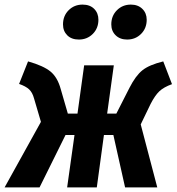

<svg xmlns="http://www.w3.org/2000/svg" viewBox="-39 -815 768 835"><path d="M709 -449Q673 -436 654 -418Q635 -400 616 -363L573 -274L645 0H505L454 -228H413L382 0H253L285 -228H246L133 0H-19L139 -285L109 -387Q102 -413 87.5 -426.5Q73 -440 44 -450L83 -548Q150 -529 180.5 -504Q211 -479 225 -428L256 -321H298L327 -531H456L427 -321H467L524 -433Q551 -486 580.5 -509.5Q610 -533 671 -548ZM235 -709Q235 -746 259.5 -770.5Q284 -795 320 -795Q352 -795 370.5 -776.5Q389 -758 389 -729Q389 -692 364.5 -667.5Q340 -643 304 -643Q272 -643 253.5 -661.5Q235 -680 235 -709ZM445 -709Q445 -746 469.5 -770.5Q494 -795 530 -795Q561 -795 580 -776.5Q599 -758 599 -729Q599 -692 574.5 -667.5Q550 -643 514 -643Q483 -643 464 -661.5Q445 -680 445 -709Z"/></svg>

Font: Fira Sans Condensed
Style: Bold Italic
Weight: 700
Width: 3
Italic angle: -8°
Designer: Carrois Corporate & Edenspiekermann AG
Foundry: Carrois Corporate GbR & Edenspiekermann AG
Version: Version 4.203